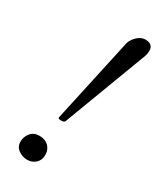

<svg xmlns="http://www.w3.org/2000/svg" viewBox="-180 -744 679 817"><g transform="rotate(30 160.0 -335.5)"><path d="M144 -205Q128 -205 128 -211L219 -628Q222 -640 231 -652.5Q240 -665 253.5 -674Q267 -683 282 -683Q320 -683 320 -649Q320 -642 319 -636Q318 -630 316 -624L161 -213Q158 -205 144 -205ZM101 12Q78 12 58 -2Q38 -16 38 -41Q38 -66 53.5 -84.5Q69 -103 96 -103Q125 -103 141.5 -86.5Q158 -70 158 -44Q158 -18 141 -3Q124 12 101 12Z"/></g></svg>

Font: Junicode VF
Style: Italic
Weight: 400
Italic angle: -11°
Designer: Peter S. Baker
Version: Version 2.209